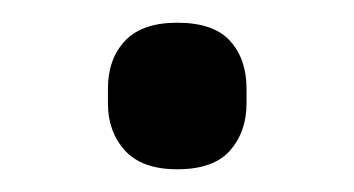

<svg xmlns="http://www.w3.org/2000/svg" viewBox="-20 -137 312 169"><path d="M136 12Q105 12 90 -4.5Q75 -21 75 -46V-59Q75 -85 90 -101Q105 -117 136 -117Q168 -117 182.5 -101Q197 -85 197 -59V-46Q197 -21 182.5 -4.5Q168 12 136 12Z"/></svg>

Font: IBM Plex Sans
Style: Regular
Weight: 400
Designer: Mike Abbink, Paul van der Laan, Pieter van Rosmalen
Foundry: Bold Monday
Version: Version 3.201